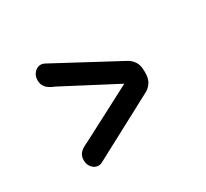

<svg xmlns="http://www.w3.org/2000/svg" viewBox="-102 -634 824 768"><g transform="rotate(-30 309.5 -250.0)"><path d="M503 -245.5Q503 -217.5 491 -200.5Q479 -183.5 462 -175.5L172.5 -21.5Q164.5 -17 156.5 -17Q139.5 -17 127 -30.8Q114.5 -44.5 114.5 -65Q114.5 -82 122 -92.8Q129.5 -103.5 140.8 -110.2Q152 -117 164 -122L414.5 -253V-246.5L164 -377.5Q152 -382 140.8 -388.8Q129.5 -395.5 122 -406.8Q114.5 -418 114.5 -435Q114.5 -455.5 127.2 -469.2Q140 -483 156.5 -483Q164 -483 172.5 -479L462 -324Q479 -316 491 -299.2Q503 -282.5 503 -254Z"/></g></svg>

Font: Sono ExtraLight Monospace Medium
Style: Regular
Weight: 500
Version: Version 2.112